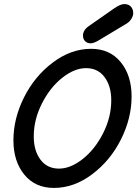

<svg xmlns="http://www.w3.org/2000/svg" viewBox="-20 -916 675 944"><path d="M426 -703Q409 -703 398.5 -713.5Q388 -724 388 -741Q388 -768 417 -788L543 -876Q573 -896 591 -896Q612 -896 623.5 -883.5Q635 -871 635 -851Q635 -838 626 -823.5Q617 -809 604 -801L466 -718Q441 -703 426 -703ZM245 8Q153 8 99.5 -57.5Q46 -123 46 -226Q46 -333 98 -437Q150 -541 239.5 -608.5Q329 -676 428 -676Q520 -676 573.5 -610.5Q627 -545 627 -442Q627 -335 575 -231Q523 -127 433.5 -59.5Q344 8 245 8ZM270 -87Q327 -87 387 -134.5Q447 -182 487 -261Q527 -340 527 -423Q527 -493 494 -537Q461 -581 403 -581Q346 -581 286 -533.5Q226 -486 186 -407Q146 -328 146 -245Q146 -175 179 -131Q212 -87 270 -87Z"/></svg>

Font: Comic Neue
Style: Bold Italic
Weight: 700
Italic angle: -12°
Designer: Craig Rozynski
Foundry: Craig Rozynski
Version: Version 2.003